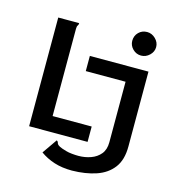

<svg xmlns="http://www.w3.org/2000/svg" viewBox="-122 -780 993 1063"><g transform="rotate(15 375.0 -248.5)"><path d="M591 -538Q563 -538 543 -558Q523 -578 523 -605Q523 -634 542.5 -653.5Q562 -673 591 -673Q618 -673 639 -652.5Q660 -632 660 -605Q660 -578 639 -558Q618 -538 591 -538ZM94 0V-623H214Q214 -613 209.5 -608Q205 -603 205 -588V-88H429V0ZM386 176Q329 176 284 161.5Q239 147 203 121L262 36Q269 40 270 44Q271 48 273.5 53.5Q276 59 288 65.5Q300 72 329 80Q342 84 362.5 86Q383 88 399 88Q437 88 470.5 76Q504 64 525 38.5Q546 13 546 -29V-376H318V-463H654V-33Q654 43 619.5 88.5Q585 134 524.5 154.5Q464 175 386 176Z"/></g></svg>

Font: Inconsolata ExtraExpanded SemiBold
Style: Regular
Weight: 600
Width: 8
Monospace: yes
Designer: Raph Levien, Cyreal, Brenton Simpson
Foundry: Raph Levien, Cyreal, Google
Version: Version 3.001; ttfautohint (v1.8.2.53-6de2)